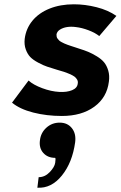

<svg xmlns="http://www.w3.org/2000/svg" viewBox="-20 -530 562 894"><path d="M268 10Q197 10 134.5 -6Q72 -22 36 -52L113 -155Q135 -135 176.5 -119.5Q218 -104 256 -102Q291 -100 315.5 -110Q340 -120 342 -141Q344 -151 339 -159.5Q334 -168 326.5 -173.5Q319 -179 304 -185.5Q289 -192 278 -195.5Q267 -199 246 -205Q217 -214 200 -219.5Q183 -225 158.5 -238Q134 -251 121 -264.5Q108 -278 100 -300Q92 -322 95 -349Q101 -397 131 -433.5Q161 -470 211 -490Q261 -510 324 -510Q376 -510 429.5 -496.5Q483 -483 522 -456L442 -362Q424 -377 392.5 -389Q361 -401 333 -404Q311 -407 292 -404Q273 -401 259 -392Q245 -383 243 -369Q243 -363 244 -358.5Q245 -354 248.5 -349.5Q252 -345 255.5 -341.5Q259 -338 266.5 -334Q274 -330 279.5 -327.5Q285 -325 294.5 -321.5Q304 -318 310.5 -316Q317 -314 329 -310Q341 -306 347 -304Q373 -296 391 -288.5Q409 -281 430.5 -268Q452 -255 464.5 -240Q477 -225 484 -201.5Q491 -178 487 -150Q478 -76 419 -33Q360 10 268 10ZM154 344 160 295Q189 295 211.5 271.5Q234 248 237 228Q240 208 237 205Q202 205 181.5 182Q161 159 166 123Q170 88 196 64.5Q222 41 258 41Q294 41 314.5 66.5Q335 92 330 132Q317 227 268 287.5Q219 348 154 344Z"/></svg>

Font: Orkney
Style: BoldItalic
Weight: 700
Designer: Samuel Oakes and Alfredo Marco Pradil
Foundry: Alfredo Marco Pradil
Version: 1.0; ttfautohint (v1.5)